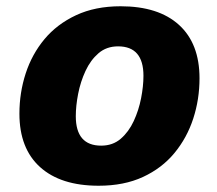

<svg xmlns="http://www.w3.org/2000/svg" viewBox="-20 -582 692 613"><path d="M42 -219Q42 -286 62 -347.5Q82 -409 122 -457Q162 -505 223 -533.5Q284 -562 365 -562Q486 -562 551.5 -502.5Q617 -443 617 -332Q617 -265 597 -203.5Q577 -142 537 -93.5Q497 -45 436.5 -17Q376 11 295 11Q174 11 108 -48.5Q42 -108 42 -219ZM222 -211Q222 -117 303 -117Q340 -117 365.5 -139Q391 -161 407 -195.5Q423 -230 430.5 -268.5Q438 -307 438 -340Q438 -434 357 -434Q320 -434 294.5 -412Q269 -390 253 -355.5Q237 -321 229.5 -282.5Q222 -244 222 -211Z"/></svg>

Font: Kufam
Style: Bold Italic
Weight: 700
Italic angle: -11°
Designer: Artur Schmal
Foundry: Original Type
Version: Version 1.301; ttfautohint (v1.8.3)